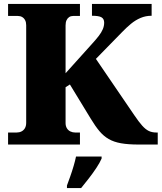

<svg xmlns="http://www.w3.org/2000/svg" viewBox="-20 -734 821 975"><path d="M21 0V-61H64Q78 -61 89 -66.5Q100 -72 106.5 -83Q113 -94 113 -111V-606Q113 -621 107.5 -631.5Q102 -642 92.5 -647.5Q83 -653 70 -653H21V-714H386V-653H352Q340 -653 331.5 -647.5Q323 -642 318 -631.5Q313 -621 313 -605V-362L447 -511Q468 -534 481.5 -551.5Q495 -569 502 -585.5Q509 -602 509 -619Q509 -638 495.5 -646Q482 -654 447 -654V-714H750V-654Q720 -654 694 -643Q668 -632 645 -613Q622 -594 599 -570L467 -435L662 -149Q685 -115 702 -96Q719 -77 735.5 -69Q752 -61 775 -61H781V0H685Q631 0 594.5 -6.5Q558 -13 532 -28Q506 -43 485 -68Q464 -93 441 -131L335 -305L313 -291V-109Q313 -94 319.5 -83Q326 -72 337.5 -66.5Q349 -61 362 -61H386V0ZM320 208Q327 189 336.5 162.5Q346 136 354 108.5Q362 81 366 61H496V71Q487 92 469.5 118.5Q452 145 431 172Q410 199 392 221H320Z"/></svg>

Font: Noto Serif Armenian Black
Style: Regular
Weight: 900
Version: Version 2.007